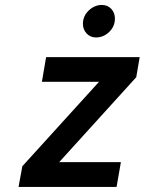

<svg xmlns="http://www.w3.org/2000/svg" viewBox="-20 -736 570 756"><path d="M53 0 68 -81.5 370 -414H145L161.5 -511H530L516.5 -432L213 -97.5H456L439 0ZM358 -588.5Q335.5 -588.5 321 -604.2Q306.5 -620 306.5 -642Q306.5 -673 329.5 -694.8Q352.5 -716.5 381 -716.5Q404 -716.5 418.2 -701Q432.5 -685.5 432.5 -663Q432.5 -632 410 -610.2Q387.5 -588.5 358 -588.5Z"/></svg>

Font: Overpass SemiBold
Style: Italic
Weight: 600
Italic angle: -10°
Designer: Delve Withrington, Dave Bailey, Thomas Jockin
Foundry: Delve Fonts LLC
Version: Version 4.000